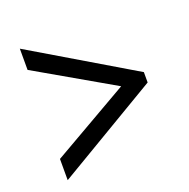

<svg xmlns="http://www.w3.org/2000/svg" viewBox="-98 -706 687 697"><g transform="rotate(-20 246.0 -358.0)"><path d="M49 -186V-104L443 -338V-378L49 -612V-530L348 -358Z"/></g></svg>

Font: Noto Serif Sinhala Condensed
Style: Bold
Weight: 700
Width: 3
Designer: Jelle Bosma - Monotype Design Team
Foundry: Monotype Imaging Inc.
Version: Version 2.007